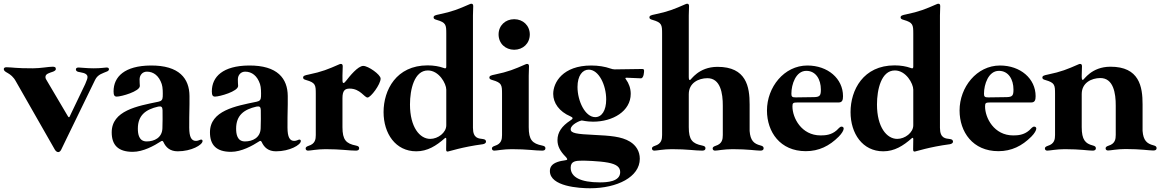

<svg xmlns="http://www.w3.org/2000/svg" viewBox="-31 -794 6176 1022"><path d="M279.1 15.6C284.1 15.6 290.5 11.7 294.7 2.8L323.5 -56.8L475.1 -368.6C489.7 -399.1 517 -403.8 539.8 -414.1C545.8 -416.9 549 -420.8 549 -425.4C549 -432.2 543.3 -434.7 536.2 -434.7C527.3 -434.7 508.2 -430.4 468 -430.4C429.3 -430.4 405.5 -434.3 387.1 -434.7C379.6 -434.7 372.9 -431.8 372.9 -424.7C372.9 -417.3 378.9 -413.7 384.2 -411.9C396 -408 435 -407.7 434.7 -384.2C435 -376.8 432.2 -369.3 422.6 -346.6L350.1 -195.3L346.9 -188.6L339.5 -172.6C336.6 -168.3 333.8 -169.4 330.3 -175.4L323.9 -186.1L219.5 -362.9C214.5 -370.7 210.9 -376.4 210.9 -384.2C210.9 -401.6 233 -405.9 251.4 -412.6C259.9 -416.2 266 -420.1 266.3 -426.1C266.7 -436.4 259.6 -438.9 249.3 -438.9C227.3 -438.9 185 -430.4 144.2 -430.4C53.6 -430 35.9 -435.7 2.1 -436.1C-6.7 -435.7 -11 -431.5 -10.7 -426.8C-11 -405.2 26.6 -411.2 54 -360.1L260.7 2.1C266 11.4 273.1 15.6 279.1 15.6Z M675.8 14.2C731.2 14.2 790.5 -18.8 824.9 -41.2C827.8 -43 829.5 -44 832 -44C834.9 -44 837.4 -41.5 839.1 -37.6C851.9 -9.6 873.9 11.4 915.1 11.4C987.6 11.4 1047.2 -22.7 1047.2 -43.3C1047.2 -47.6 1044.7 -51.1 1039.4 -51.1C1034.4 -51.1 1024.5 -44 1012.4 -44C987.6 -44 976.6 -64.6 976.2 -114.3C975.9 -206 978.3 -210.2 977.6 -283.4C976.9 -375 924.4 -446.7 770.2 -445.3C633.2 -443.9 573.5 -386.4 573.5 -307.5C573.5 -286.6 578.5 -279.8 590.6 -279.8C614.7 -279.8 713.4 -307.5 713.4 -336.6C713.1 -344.8 711.6 -361.9 712 -371.4C712 -392.8 726.2 -412.6 751.1 -412.6C786.6 -412.6 815.3 -390.3 829.9 -346.6C835.9 -328.5 835.9 -300.1 835.2 -279.8C834.5 -262.8 828.5 -256 811.8 -252.5C699.6 -229.4 563.6 -205.3 563.6 -89.5C563.6 -22 597.7 14.2 675.8 14.2ZM702.8 -109.4C702.8 -180.4 744.3 -211.3 811.1 -226.6C827.8 -229.8 833.5 -225.1 834.2 -208.1C834.9 -175.8 834.5 -143.1 833.5 -110.8C831.7 -61.1 790.8 -41.2 749.6 -41.2C707.7 -41.2 702.8 -81.7 702.8 -109.4Z M1198.9 14.2C1254.3 14.2 1313.6 -18.8 1348 -41.2C1350.9 -43 1352.6 -44 1355.1 -44C1358 -44 1360.4 -41.5 1362.2 -37.6C1375 -9.6 1397 11.4 1438.2 11.4C1510.7 11.4 1570.3 -22.7 1570.3 -43.3C1570.3 -47.6 1567.8 -51.1 1562.5 -51.1C1557.5 -51.1 1547.6 -44 1535.5 -44C1510.7 -44 1499.6 -64.6 1499.3 -114.3C1498.9 -206 1501.4 -210.2 1500.7 -283.4C1500 -375 1447.4 -446.7 1293.3 -445.3C1156.2 -443.9 1096.6 -386.4 1096.6 -307.5C1096.6 -286.6 1101.6 -279.8 1113.6 -279.8C1137.8 -279.8 1236.5 -307.5 1236.5 -336.6C1236.2 -344.8 1234.7 -361.9 1235.1 -371.4C1235.1 -392.8 1249.3 -412.6 1274.1 -412.6C1309.7 -412.6 1338.4 -390.3 1353 -346.6C1359 -328.5 1359 -300.1 1358.3 -279.8C1357.6 -262.8 1351.6 -256 1334.9 -252.5C1222.7 -229.4 1086.6 -205.3 1086.6 -89.5C1086.6 -22 1120.7 14.2 1198.9 14.2ZM1225.9 -109.4C1225.9 -180.4 1267.4 -211.3 1334.2 -226.6C1350.9 -229.8 1356.5 -225.1 1357.2 -208.1C1358 -175.8 1357.6 -143.1 1356.5 -110.8C1354.8 -61.1 1313.9 -41.2 1272.7 -41.2C1230.8 -41.2 1225.9 -81.7 1225.9 -109.4Z M1608.7 7.8C1621.4 7.8 1657.7 0 1701.7 0C1784.4 0 1825.3 7.8 1863.6 7.8C1870.7 7.8 1880.7 6 1880.7 -5C1880.7 -12.8 1876.1 -16.7 1863.6 -19.2C1810.7 -29.8 1791.9 -49.7 1791.9 -117.2V-271.3C1791.9 -312.5 1805.4 -322.4 1830.3 -322.4C1886.4 -322.4 1908.4 -274.9 1925.4 -274.9C1942.5 -274.9 1995 -345.2 1995 -375.7C1995 -397 1929 -443.2 1902.7 -443.2C1874.3 -443.2 1830.3 -388.5 1810.4 -362.9C1804.7 -355.1 1800.4 -352.3 1797.6 -352.3C1790.5 -352.3 1791.9 -365.1 1791.9 -391.3C1791.9 -409.1 1793.3 -433.2 1793.3 -441.1C1793.3 -449.9 1790.1 -453.8 1783.4 -453.8C1779.8 -453.8 1778.4 -453.1 1773.4 -451C1716.6 -426.1 1683.2 -411.9 1610.8 -397C1593 -393.5 1582.4 -390.6 1582.4 -381.4C1582.4 -373.6 1587.7 -371.1 1598.7 -367.9C1648.4 -353.7 1649.9 -341.6 1649.9 -294.7V-75.3C1649.9 -52.9 1646.7 -28.4 1611.5 -17.8C1599.8 -13.8 1595.9 -9.6 1595.9 -3.6C1595.9 3.6 1601.2 7.8 1608.7 7.8Z M2245 -446C2078.1 -446 2010.7 -314.6 2010.7 -197.4C2010.7 -83.1 2074.6 11.4 2184.7 11.4C2244.3 11.4 2290.8 -17.8 2336.3 -57.9C2342.3 -62.1 2344.1 -61.1 2344.5 -53.6C2344.5 -35.9 2344.1 -16.3 2343.8 -2.1C2343.4 9.6 2345.2 12.8 2352.3 12.8C2356.9 12.8 2430.4 -12.1 2539.1 -26.3C2550.1 -27.7 2556.1 -34.8 2556.1 -39.1C2556.1 -49.7 2549 -52.6 2539.1 -54C2518.5 -57.2 2486.5 -55.4 2486.5 -113.6V-711.6C2486.5 -729.4 2487.9 -753.6 2487.9 -761.4C2487.9 -770.2 2484.7 -774.1 2478 -774.1C2474.4 -774.1 2473 -773.4 2468 -771.3C2411.2 -746.4 2377.8 -732.2 2305.4 -717.3C2287.6 -713.8 2277 -710.9 2277 -701.7C2277 -693.9 2282.3 -691.4 2293.3 -688.2C2343 -674 2344.5 -661.9 2344.5 -615.1V-438.9C2344.1 -430.8 2341.6 -429 2333.8 -431.1L2329.9 -432.5C2307.2 -440.7 2278.1 -446 2245 -446ZM2151.3 -237.9C2151.3 -317.5 2174 -419 2246.4 -419C2306.1 -419 2344.5 -348.7 2344.5 -316.8V-127.1C2344.5 -88.1 2300.4 -54.7 2259.2 -54.7C2203.1 -54.7 2151.3 -117.2 2151.3 -237.9Z M2600.1 7.8C2612.9 7.8 2649.1 0 2693.2 0C2775.9 0 2816.8 7.8 2855.1 7.8C2862.2 7.8 2872.2 6 2872.2 -5C2872.2 -12.8 2867.5 -16.7 2855.1 -19.2C2802.2 -29.8 2783.4 -49.7 2783.4 -117.2V-391.3C2783.4 -409.1 2784.8 -433.2 2784.8 -441.1C2784.8 -449.9 2781.6 -453.8 2774.9 -453.8C2771.3 -453.8 2769.9 -453.1 2764.9 -451C2708.1 -426.1 2674.7 -411.9 2602.3 -397C2584.5 -393.5 2573.9 -390.6 2573.9 -381.4C2573.9 -373.6 2579.2 -371.1 2590.2 -367.9C2639.9 -353.7 2641.3 -341.6 2641.3 -294.7V-75.3C2641.3 -52.9 2638.1 -28.4 2603 -17.8C2591.3 -13.8 2587.4 -9.6 2587.4 -3.6C2587.4 3.6 2592.7 7.8 2600.1 7.8ZM2622.9 -610.8C2623.2 -562.1 2659.1 -529.5 2706 -529.1C2752.8 -529.5 2788.7 -562.1 2789.1 -610.8C2788.7 -658.4 2752.8 -691.8 2706 -691.8C2659.1 -691.8 2623.2 -658.4 2622.9 -610.8Z M3109.7 208.1C3254.6 208.1 3374.6 147.7 3374.6 51.1C3374.6 11.4 3354.8 -19.9 3322.8 -39.8C3276.6 -68.2 3214.8 -71.7 3130.3 -76C3039.4 -80.3 3006.7 -84.5 3006.7 -105.8C3006.7 -132.1 3057.9 -152 3064.3 -152.7C3069.2 -153.4 3089.1 -146.3 3126.1 -146.3C3230.5 -146.3 3326.3 -201.7 3326.3 -294.7C3326.3 -323.9 3316.4 -350.5 3300.8 -371.8C3295.8 -378.6 3296.9 -380.3 3305 -380.3C3349.1 -378.9 3377.1 -377.1 3380.3 -377.1C3396.7 -377.1 3397.4 -414.1 3397.4 -417.6C3397.4 -423.3 3395.2 -426.8 3387.4 -426.8C3379.3 -426.8 3369 -426.8 3241.1 -424.7C3233 -425.1 3226.9 -426.1 3219.1 -429C3188.9 -439.6 3154.1 -445.3 3116.1 -445.3C2964.8 -445.3 2913.7 -355.1 2913.7 -294C2913.7 -246.4 2945 -200.3 3005.3 -174.7C3013.1 -171.2 3016.7 -168.3 3016.7 -164.8C3016.7 -160.5 3012.4 -157.7 3003.9 -152C2959.9 -122.9 2936.4 -90.2 2936.4 -48.3C2936.4 -17.8 2948.5 9.2 2981.9 42.6C2984 44.7 2988.3 51.1 2988.3 54C2988.3 61.1 2964.8 58.2 2936.4 68.2C2906.6 78.8 2896 95.2 2896 116.5C2896 198.9 3052.9 208.1 3109.7 208.1ZM3006.7 98.7C3006.7 63.2 3033.7 61.1 3070.7 61.1C3077.8 61.1 3157.3 62.5 3205.6 71.7C3250.4 80.3 3270.2 95.2 3270.2 122.2C3270.2 173.3 3199.2 176.8 3162.3 176.8C3060 176.8 3006.7 149.1 3006.7 98.7ZM3043 -331C3043 -392 3070 -423.3 3102.6 -423.3C3156.6 -423.3 3195.7 -340.9 3195.7 -264.9C3195.7 -204.5 3171.5 -170.5 3137.4 -170.5C3083.5 -170.5 3043 -256.4 3043 -331Z M3452.1 7.8C3464.8 7.8 3501.1 0 3545.1 0C3627.8 0 3668.7 7.8 3707 7.8C3714.1 7.8 3724.1 6 3724.1 -5C3724.1 -12.8 3719.5 -16.7 3707 -19.2C3654.1 -29.8 3635.3 -49.7 3635.3 -117.2V-292.6C3635.3 -353 3687.5 -377.5 3734 -377.8C3804 -378.2 3816.8 -297.2 3816.4 -230.8V-75.3C3816.4 -52.9 3813.2 -28.4 3778.1 -17.8C3766.3 -13.8 3762.4 -9.6 3762.4 -3.6C3762.4 3.6 3767.8 7.8 3775.2 7.8C3788 7.8 3824.2 0 3868.3 0C3951 0 3992.5 7.8 4016.7 7.8C4023.8 7.8 4033.7 6 4033.7 -5C4033.7 -12.8 4029.1 -16.7 4016.7 -19.9C3982.2 -28.8 3963.1 -45.5 3959.2 -96.6V-237.9C3959.5 -332 3941.8 -438.6 3788 -438.2C3686.1 -437.9 3647.4 -367.9 3641.7 -367.9C3637.1 -367.9 3635.7 -371.4 3635.3 -384.2C3635.3 -389.6 3635.3 -396.7 3635.3 -405.5V-711.6C3635.3 -729.4 3636.7 -753.6 3636.7 -761.4C3636.7 -770.2 3633.5 -774.1 3626.8 -774.1C3623.2 -774.1 3621.8 -773.4 3616.8 -771.3C3560 -746.4 3526.6 -732.2 3454.2 -717.3C3436.4 -713.8 3425.8 -710.9 3425.8 -701.7C3425.8 -693.9 3431.1 -691.4 3442.1 -688.2C3491.8 -674 3493.3 -661.9 3493.3 -615.1V-75.3C3493.3 -52.9 3490.1 -28.4 3454.9 -17.8C3443.2 -13.8 3439.3 -9.6 3439.3 -3.6C3439.3 3.6 3444.6 7.8 3452.1 7.8Z M4258.2 10.7C4327.8 10.7 4383.9 -17 4433.6 -66.8C4450.6 -83.8 4459.9 -100.9 4459.9 -109.4C4459.9 -115.1 4456.3 -120 4448.5 -120C4439.3 -120 4432.2 -109 4422.2 -100.1C4393.8 -75.3 4361.9 -73.2 4337 -73.2C4234.7 -73.2 4187.1 -166.9 4187.1 -227.3C4187.1 -245.7 4190.3 -248.6 4214.8 -248.6H4432.9C4452.1 -248.6 4456.3 -261.4 4456.3 -282C4456.3 -375.7 4375.4 -445.3 4266.7 -445.3C4142.4 -445.3 4051.5 -329.5 4051.5 -206C4051.5 -91.6 4121.8 10.7 4258.2 10.7ZM4181.5 -295.5C4181.5 -344.5 4204.9 -416.9 4261 -416.9C4312.1 -416.9 4338.4 -370.7 4338.4 -317.5C4338.4 -286.9 4334.2 -277.7 4302.2 -277C4267.4 -276.3 4236.5 -275.9 4204.9 -275.6C4183.9 -274.9 4181.5 -281.6 4181.5 -295.5Z M4730.8 -446C4563.9 -446 4496.4 -314.6 4496.4 -197.4C4496.4 -83.1 4560.4 11.4 4670.5 11.4C4730.1 11.4 4776.6 -17.8 4822.1 -57.9C4828.1 -62.1 4829.9 -61.1 4830.3 -53.6C4830.3 -35.9 4829.9 -16.3 4829.5 -2.1C4829.2 9.6 4831 12.8 4838.1 12.8C4842.7 12.8 4916.2 -12.1 5024.9 -26.3C5035.9 -27.7 5041.9 -34.8 5041.9 -39.1C5041.9 -49.7 5034.8 -52.6 5024.9 -54C5004.3 -57.2 4972.3 -55.4 4972.3 -113.6V-711.6C4972.3 -729.4 4973.7 -753.6 4973.7 -761.4C4973.7 -770.2 4970.5 -774.1 4963.8 -774.1C4960.2 -774.1 4958.8 -773.4 4953.8 -771.3C4897 -746.4 4863.6 -732.2 4791.2 -717.3C4773.4 -713.8 4762.8 -710.9 4762.8 -701.7C4762.8 -693.9 4768.1 -691.4 4779.1 -688.2C4828.8 -674 4830.3 -661.9 4830.3 -615.1V-438.9C4829.9 -430.8 4827.4 -429 4819.6 -431.1L4815.7 -432.5C4793 -440.7 4763.8 -446 4730.8 -446ZM4637.1 -237.9C4637.1 -317.5 4659.8 -419 4732.2 -419C4791.9 -419 4830.3 -348.7 4830.3 -316.8V-127.1C4830.3 -88.1 4786.2 -54.7 4745 -54.7C4688.9 -54.7 4637.1 -117.2 4637.1 -237.9Z M5283.4 10.7C5353 10.7 5409.1 -17 5458.8 -66.8C5475.9 -83.8 5485.1 -100.9 5485.1 -109.4C5485.1 -115.1 5481.5 -120 5473.7 -120C5464.5 -120 5457.4 -109 5447.4 -100.1C5419 -75.3 5387.1 -73.2 5362.2 -73.2C5259.9 -73.2 5212.4 -166.9 5212.4 -227.3C5212.4 -245.7 5215.6 -248.6 5240.1 -248.6H5458.1C5477.3 -248.6 5481.5 -261.4 5481.5 -282C5481.5 -375.7 5400.6 -445.3 5291.9 -445.3C5167.6 -445.3 5076.7 -329.5 5076.7 -206C5076.7 -91.6 5147 10.7 5283.4 10.7ZM5206.7 -295.5C5206.7 -344.5 5230.1 -416.9 5286.2 -416.9C5337.4 -416.9 5363.6 -370.7 5363.6 -317.5C5363.6 -286.9 5359.4 -277.7 5327.4 -277C5292.6 -276.3 5261.7 -275.9 5230.1 -275.6C5209.2 -274.9 5206.7 -281.6 5206.7 -295.5Z M5543.7 7.8C5556.5 7.8 5592.7 0 5636.7 0C5719.5 0 5761 7.8 5785.2 7.8C5792.3 7.8 5802.2 6 5802.2 -5C5802.2 -12.8 5797.6 -16.7 5785.2 -19.9C5746.4 -29.8 5726.9 -49.7 5726.9 -117.2V-293.3C5726.9 -353.7 5779.1 -378.2 5825.6 -378.6C5895.6 -378.9 5908.4 -297.9 5908 -231.5V-76C5908 -53.6 5904.8 -29.1 5869.7 -18.5C5858 -14.6 5854 -10.3 5854 -4.3C5854 2.8 5859.4 7.1 5866.8 7.1C5879.6 7.1 5915.8 -0.7 5959.9 -0.7C6042.6 -0.7 6084.2 7.1 6108.3 7.1C6115.4 7.1 6125.4 5.3 6125.4 -5.7C6125.4 -13.5 6120.7 -17.4 6108.3 -20.6C6073.9 -29.5 6054.7 -46.2 6050.8 -97.3V-238.6C6051.1 -332.7 6033.4 -439.3 5879.6 -438.9C5777.7 -438.6 5739 -368.6 5733.3 -368.6C5728.7 -368.6 5727.3 -372.2 5726.9 -384.9C5726.9 -387.1 5726.9 -388.8 5726.9 -391.3V-406.2V-391.3C5726.9 -409.1 5728.3 -433.2 5728.3 -441.1C5728.3 -449.9 5725.1 -453.8 5718.4 -453.8C5714.8 -453.8 5713.4 -453.1 5708.5 -451C5651.6 -426.1 5618.3 -411.9 5545.8 -397C5528.1 -393.5 5517.4 -390.6 5517.4 -381.4C5517.4 -373.6 5522.7 -371.1 5533.7 -367.9C5583.5 -353.7 5584.9 -341.6 5584.9 -294.7V-75.3C5584.9 -52.9 5581.7 -28.4 5546.5 -17.8C5534.8 -13.8 5530.9 -9.6 5530.9 -3.6C5530.9 3.6 5536.2 7.8 5543.7 7.8Z"/></svg>

Font: Margiela Serif
Style: Bold
Weight: 700
Designer: Andreas Faust, Stefan Endress
Version: Version 1.002;FEAKit 1.0